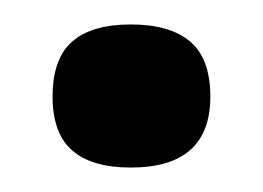

<svg xmlns="http://www.w3.org/2000/svg" viewBox="-20 -125 215 157"><path d="M87 12Q55 12 39 -2Q23 -16 23 -46Q23 -77 39 -91Q55 -105 87 -105Q119 -105 135.5 -91Q152 -77 152 -46Q152 12 87 12Z"/></svg>

Font: Bricolage Grotesque 24pt
Style: Regular
Weight: 400
Designer: Mathieu Triay
Foundry: Atelier Triay
Version: Version 1.001;gftools[0.9.33.dev8+g029e19f]